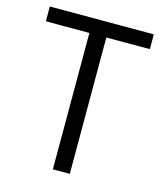

<svg xmlns="http://www.w3.org/2000/svg" viewBox="-107 -785 735 865"><g transform="rotate(15 260.5 -352.5)"><path d="M221 0V-636H18V-705H503V-636H300V0Z"/></g></svg>

Font: Nunito Sans 10pt Condensed
Style: Regular
Weight: 400
Width: 3
Designer: Vernon Adams
Foundry: Vernon Adams
Version: Version 3.101;gftools[0.9.27]